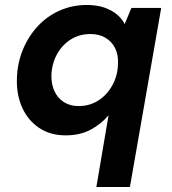

<svg xmlns="http://www.w3.org/2000/svg" viewBox="-20 -533 692 773"><path d="M368 220 417 -69Q389 -35 346 -11.5Q303 12 244 12Q182 12 137 -18.5Q92 -49 69 -100.5Q46 -152 48 -217Q50 -280 72.5 -334Q95 -388 133 -428.5Q171 -469 221.5 -491Q272 -513 329 -513Q370 -513 400 -502.5Q430 -492 450.5 -475Q471 -458 482 -436L509 -501H629L503 220ZM297 -106Q341 -106 376 -128.5Q411 -151 432.5 -190Q454 -229 455 -276Q457 -312 443.5 -339Q430 -366 404.5 -381Q379 -396 344 -396Q300 -396 265.5 -374.5Q231 -353 210 -315.5Q189 -278 187 -231Q186 -195 199 -166.5Q212 -138 237 -122Q262 -106 297 -106Z"/></svg>

Font: DM Sans 17pt
Style: Bold Italic
Weight: 700
Italic angle: -10°
Version: Version 4.004;gftools[0.9.30]